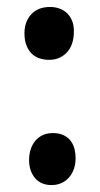

<svg xmlns="http://www.w3.org/2000/svg" viewBox="-20 -496 286 548"><path d="M123 -476.1Q136.7 -476.1 148.9 -471.9Q161.1 -467.8 170.4 -459.2Q179.7 -450.7 185.3 -437.7Q190.9 -424.8 190.9 -407.2Q190.9 -367.7 170.9 -346.4Q150.9 -325.2 120.1 -325.2Q106 -325.2 93.3 -329.3Q80.6 -333.5 71 -342.5Q61.5 -351.6 55.7 -366Q49.8 -380.4 49.8 -400.9Q49.8 -434.1 69.1 -455.1Q88.4 -476.1 123 -476.1ZM130.9 -116.2Q149.9 -116.2 162.6 -109.6Q175.3 -103 182.6 -92.8Q189.9 -82.5 192.9 -69.8Q195.8 -57.1 195.8 -44.9Q195.8 -27.3 190.7 -13.2Q185.5 1 176.3 11.2Q167 21.5 154.5 26.9Q142.1 32.2 127 32.2Q96.7 32.2 79.8 12Q63 -8.3 63 -39.1Q63 -55.7 67.6 -69.8Q72.3 -84 80.8 -94.2Q89.4 -104.5 102.1 -110.4Q114.7 -116.2 130.9 -116.2Z"/></svg>

Font: Henny Penny
Style: Regular
Weight: 400
Version: Version 1.001